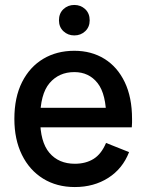

<svg xmlns="http://www.w3.org/2000/svg" viewBox="-20 -745 591 775"><path d="M282 10Q209 10 154 -24Q99 -58 68.5 -120Q38 -182 38 -265Q38 -352 69 -413.5Q100 -475 154.5 -507.5Q209 -540 280 -540Q349 -540 401.5 -507.5Q454 -475 483.5 -413.5Q513 -352 513 -265Q513 -257 513 -250Q513 -243 512 -231H120V-310H438L409 -265Q409 -365 374 -409.5Q339 -454 280 -454Q218 -454 180 -409.5Q142 -365 142 -265Q142 -172 179.5 -128Q217 -84 282 -84Q326 -84 357.5 -103.5Q389 -123 408 -168L501 -131Q475 -64 417 -27Q359 10 282 10ZM280 -602Q254 -602 236 -619Q218 -636 218 -663Q218 -691 236 -708Q254 -725 280 -725Q306 -725 324 -708Q342 -691 342 -663Q342 -636 324 -619Q306 -602 280 -602Z"/></svg>

Font: Radio Canada Big
Style: Regular
Weight: 400
Designer: Étienne Aubert Bonn
Foundry: Coppers and Brasses
Version: Version 1.001